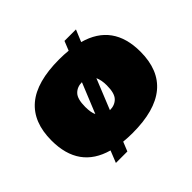

<svg xmlns="http://www.w3.org/2000/svg" viewBox="-142 -693 911 911"><g transform="rotate(-45 313.5 -237.0)"><path d="M156 54 180 -6Q15 -52 15 -237Q15 -360 88.5 -422Q162 -484 313 -484Q346 -484 374 -481L393 -528H470L445 -468Q612 -422 612 -237Q612 10 313 10Q281 10 252 7L233 54ZM251 -179 313 -331Q281 -331 261 -310.5Q241 -290 241 -237Q241 -199 251 -179ZM313 -143Q346 -143 366 -163.5Q386 -184 386 -237Q386 -272 375 -296Z"/></g></svg>

Font: Boz Display
Style: Regular
Weight: 900
Version: Version 2.000; ttfautohint (v1.8.3)